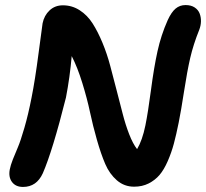

<svg xmlns="http://www.w3.org/2000/svg" viewBox="-20 -696 822 766"><path d="M71.8 49.8Q42.5 49.8 27.8 30Q13.2 10.3 19 -20Q22 -36.1 31.2 -59.8Q40.5 -83.5 51.3 -108.4Q62 -133.3 77.4 -186.3Q92.8 -239.3 106 -307.1Q119.6 -374.5 134 -484.9Q148.4 -595.2 149.9 -603Q156.2 -634.3 177.7 -654.5Q199.2 -674.8 231 -674.8Q267.6 -674.8 298.1 -655Q328.6 -635.3 349.6 -602.3Q370.6 -569.3 388.9 -525.1Q407.2 -481 419.7 -433.6Q432.1 -386.2 445.3 -335.7Q458.5 -285.2 469.5 -241.9Q480.5 -198.7 495.4 -160.4Q510.3 -122.1 526.9 -101.1Q547.9 -136.2 560.1 -195.8Q570.8 -249 582.5 -338.1Q594.2 -427.2 608.4 -491.7Q622.6 -556.2 648.9 -615.2Q663.6 -647.5 680.4 -661.6Q697.3 -675.8 720.2 -675.8Q742.2 -675.8 756.6 -666.3Q771 -656.7 776.6 -641.8Q782.2 -627 781.7 -610.1Q781.2 -593.3 774.9 -577.1Q751.5 -519 739 -465.3Q726.6 -411.6 714.4 -332Q702.1 -252.4 692.9 -207Q683.1 -158.2 673.6 -122.8Q664.1 -87.4 649.2 -53.2Q634.3 -19 616.5 2Q598.6 22.9 573 35.9Q547.4 48.8 515.1 48.8Q475.6 48.8 446.3 23.4Q417 -2 399.9 -41.7Q382.8 -81.5 366.7 -137.9Q350.6 -194.3 339.1 -248.5Q327.6 -302.7 308.3 -365.2Q289.1 -427.7 266.1 -472.2Q258.8 -388.2 243.2 -307.1Q189.9 -94.7 150.9 -4.9Q126 49.8 71.8 49.8Z"/></svg>

Font: Shantell Sans Bouncy
Style: Italic
Weight: 600
Italic angle: -11.31°
Designer: Stephen Nixon, Anya Danilova, Shantell Martin
Foundry: Arrow Type
Version: Version 1.006;[9816181b4]